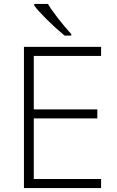

<svg xmlns="http://www.w3.org/2000/svg" viewBox="-20 -951 592 971"><path d="M491.2 0H101.1V-713.9H491.2V-668H150.9V-397.9H472.2V-352.1H150.9V-45.9H491.2ZM340.3 -771H306.6Q259.8 -809.6 214.6 -854.7Q169.4 -899.9 153.3 -922.9V-931.2H222.7Q235.4 -907.7 270.8 -861.8Q306.2 -815.9 340.3 -778.8Z"/></svg>

Font: JBL Sans
Style: Light
Weight: 300
Version: Version 1.10